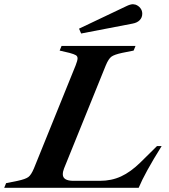

<svg xmlns="http://www.w3.org/2000/svg" viewBox="-80 -891 802 911"><path d="M-51 -22 4 -33Q41 -41 54.5 -51Q68 -61 81 -92L279 -581Q288 -604 288 -614Q288 -624 280 -629Q272 -634 250 -640L203 -651L212 -673H563L554 -651L499 -640Q462 -632 448.5 -622Q435 -612 422 -581L224 -92Q218 -77 218 -64Q218 -33 269 -33H394Q449 -33 494.5 -54Q540 -75 586 -120L665 -198H687Q607 -70 578 0H-60ZM295 -755 518 -861Q538 -871 551 -871Q555 -871 563 -869Q577 -864 586 -852.5Q595 -841 595 -826Q595 -808 583 -795.5Q571 -783 549 -779L305 -732Z"/></svg>

Font: Ibarra Real Nova
Style: Bold Italic
Weight: 700
Italic angle: -22°
Designer: Jose Maria Ribagorda & Octavio Pardo
Foundry: Octavio Pardo
Version: Version 1.014